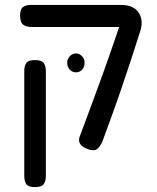

<svg xmlns="http://www.w3.org/2000/svg" viewBox="-20 -602 640 783"><path d="M343 8Q292 -9 305 -45Q319 -82 339.5 -137.5Q360 -193 383 -255.5Q406 -318 427.5 -380Q449 -442 466 -492H108Q88 -492 75 -501Q62 -510 62 -538Q62 -566 75 -574Q88 -582 107 -582H473Q526 -582 546.5 -549Q567 -516 550 -469Q535 -421 514.5 -358.5Q494 -296 472 -232Q450 -168 430 -113.5Q410 -59 398 -26Q390 -7 378 4Q366 15 343 8ZM122 161Q95 161 87 148.5Q79 136 79 116V-314Q79 -332 87 -344.5Q95 -357 123 -357Q150 -357 158.5 -344.5Q167 -332 167 -313V117Q167 136 158.5 148.5Q150 161 122 161ZM290 -307Q274 -307 264 -318.5Q254 -330 254 -347Q254 -361 264.5 -372.5Q275 -384 290 -384Q304 -384 314.5 -373Q325 -362 325 -347Q325 -329 315 -318Q305 -307 290 -307Z"/></svg>

Font: Fredoka
Style: Regular
Weight: 400
Designer: Ben Nathan
Foundry: Milena B. Brandão, Ben Nathan
Version: Version 2.001